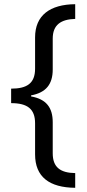

<svg xmlns="http://www.w3.org/2000/svg" viewBox="-20 -735 413 914"><path d="M338 159V89C267 88 231 61 231 -5V-153C231 -222 201 -263 128 -276V-281C199 -294 231 -334 231 -404V-551C231 -617 270 -643 338 -645V-715C218 -714 147 -662 147 -557V-408C147 -338 108 -313 33 -313V-244C111 -244 147 -216 147 -148V0C147 107 215 158 338 159Z"/></svg>

Font: Noto Sans Arabic SemCond
Style: Regular
Weight: 400
Width: 4
Designer: Monotype Design Team, Nadine Chahine, Nizar Qandah and Khaled Hosny
Foundry: Monotype Imaging Inc.
Version: Version 2.012